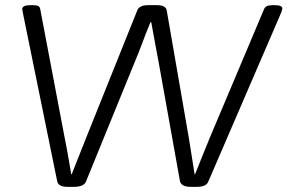

<svg xmlns="http://www.w3.org/2000/svg" viewBox="-20 -722 1114 744"><path d="M242 2Q207 2 202 -18L68 -675Q68 -679 67 -682.5Q66 -686 66 -688Q68 -702 98 -702H107Q119 -702 126.5 -699.5Q134 -697 136 -686L231 -186Q238 -152 244 -117Q250 -82 256 -47H258Q272 -82 285.5 -116.5Q299 -151 313 -186L512 -682Q520 -702 554 -702H588Q622 -702 626 -682L712 -186Q718 -152 723 -117Q728 -82 734 -47H736Q750 -82 764 -117Q778 -152 792 -186L1003 -686Q1007 -696 1016 -699Q1025 -702 1037 -702H1044Q1075 -702 1074 -688Q1074 -686 1072.5 -682Q1071 -678 1070 -674L787 -18Q779 2 743 2H719Q681 2 677 -22L596 -474Q589 -514 581 -554.5Q573 -595 566 -636H563Q546 -595 531 -554.5Q516 -514 499 -474L313 -18Q304 2 267 2Z"/></svg>

Font: Asap Expanded Expanded Light
Style: Italic
Weight: 300
Width: 7
Italic angle: -6°
Designer: Pablo Cosgaya
Foundry: Omnibus-Type
Version: Version 3.001; ttfautohint (v1.8.4.7-5d5b)